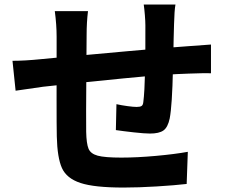

<svg xmlns="http://www.w3.org/2000/svg" viewBox="-20 -807 1040 864"><path d="M763.2 -698.2 761.4 -632.4Q760.6 -579.2 759.4 -523.2Q759.4 -507 758.4 -499.4Q754.8 -330.4 743.6 -273.6Q735.2 -234 715.6 -220Q696 -206 655 -206Q630.8 -206 582.1 -211.4Q533.4 -216.8 501.4 -221.6L504 -338.2Q527.6 -333 554.2 -329.4Q580.8 -325.8 595 -325.8Q610.6 -325.8 617.2 -330.2Q623.8 -334.6 625 -348.4Q630.6 -391 633 -491.6Q634 -507 634 -524.6Q634.2 -601.6 634.2 -692.2Q634.2 -710.8 631.9 -739.2Q629.6 -767.6 626.8 -786.6H769.6Q764.8 -761.4 763.2 -698.2ZM369.8 -649.4 368.8 -519.6Q366.8 -258 367.8 -214.2Q369 -160.4 378.4 -137.8Q387.8 -115.2 419.5 -106.5Q451.2 -97.8 525.8 -97.8Q596.4 -97.8 681.5 -105.5Q766.6 -113.2 825.2 -123.8L820 20.8Q766.4 27 684.8 32Q603.2 37 535.8 37Q404.6 37 342.2 16.4Q279.8 -4.2 258.8 -50.7Q237.8 -97.2 235.6 -192.8Q234.6 -236.8 234.6 -360.5Q234.6 -484.2 234.8 -582V-641.8Q234.8 -695.4 226.6 -757H376Q369.8 -707.4 369.8 -649.4ZM164.6 -540.8 246.6 -548.6Q378.8 -560.8 555.8 -576.8Q732.8 -592.8 830.6 -599.4L929.4 -606.6V-477.4Q906.4 -478.6 829.8 -475.8Q729.2 -473.2 535.3 -454.2Q341.4 -435.2 173.6 -416.6L50.2 -398.8L36.2 -533.4Q91.8 -533.4 164.6 -540.8Z"/></svg>

Font: 寒蝉端黑体 Light
Style: Regular
Weight: 300
Designer: ChillDuanSans {Warren2060}; 
Source Han Sans {Ryoko NISHIZUKA 西塚涼子 (kana, bopomofo & ideographs); Paul D. Hunt (Latin, G
Foundry: ChillType&Adobe
Version: Version 1.300;Glyphs 3.3 (3306)